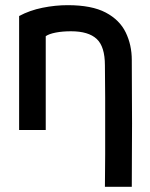

<svg xmlns="http://www.w3.org/2000/svg" viewBox="-20 -503 580 743"><path d="M157 0H54V-441Q95 -463 144.5 -473Q194 -483 242 -483Q335 -483 389 -454.5Q443 -426 466.5 -377.5Q490 -329 490 -271Q490 -198 490.5 -139Q491 -80 491 -25.5Q491 29 490.5 88Q490 147 490 220H386Q387 151 387 94.5Q387 38 387 -15Q387 -68 387 -124.5Q387 -181 386 -250Q386 -323 354 -352.5Q322 -382 255 -382Q222 -382 196 -377Q170 -372 157 -363Z"/></svg>

Font: Kreadon Light
Style: Bold
Weight: 600
Designer: Reiya WATANABE
Foundry: StudioGnu
Version: Version 1.003; ttfautohint (v1.8.4.7-5d5b);gftools[0.9.32]